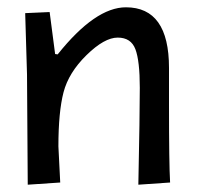

<svg xmlns="http://www.w3.org/2000/svg" viewBox="-20 -501 540 526"><path d="M138 -352Q241 -481 325 -481Q443 -481 443 -315V-217Q443 -52 446 -1L359 5Q363 -187 363 -260.5Q363 -334 351 -366Q339 -398 302.5 -398Q266 -398 217 -350Q168 -302 154 -248Q140 -194 140 -100L145 -1L56 5Q54 -240 54 -297L49 -465L116 -468L131 -353Z"/></svg>

Font: Fresca
Style: Regular
Weight: 400
Designer: Iván Moreno
Foundry: Fontstage
Version: Version 1.001